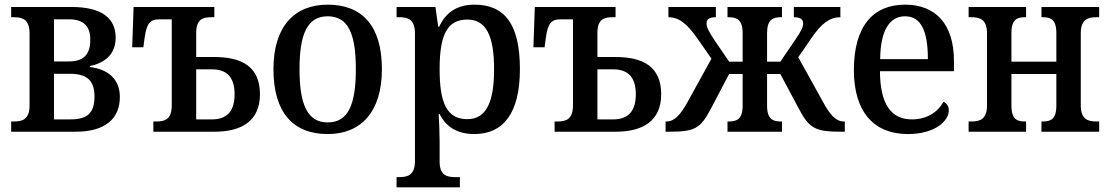

<svg xmlns="http://www.w3.org/2000/svg" viewBox="-20 -566 4771 825"><path d="M28 0H305C433 0 495 -57 495 -149C495 -228 442 -269 366 -278V-282C423 -294 477 -327 477 -404C477 -489 416 -536 287 -536H28V-492H40C76 -492 107 -483 107 -423V-112C107 -53 76 -44 40 -44H28ZM212 -302V-483H276C342 -483 368 -451 368 -395C368 -335 342 -302 276 -302ZM212 -53V-249H279C349 -249 386 -224 386 -152C386 -78 354 -53 281 -53Z M639 0H901C1018 0 1097 -46 1097 -161C1097 -282 1016 -321 901 -321H823V-424C823 -484 852 -492 888 -492H901V-536H554L548 -363H596L601 -401C610 -465 623 -483 666 -483H718V-113C718 -52 687 -44 651 -44H639ZM823 -53V-268H891C953 -268 988 -236 988 -161C988 -87 954 -53 891 -53Z M1388 10C1531 10 1621 -85 1621 -269C1621 -455 1536 -546 1388 -546C1245 -546 1155 -452 1155 -269C1155 -82 1240 10 1388 10ZM1388 -40C1300 -40 1267 -118 1267 -269C1267 -419 1300 -496 1388 -496C1477 -496 1509 -419 1509 -269C1509 -118 1477 -40 1388 -40Z M1684 239H1956V195H1935C1900 195 1869 187 1869 128V42C1869 8 1867 -42 1865 -76H1869C1896 -22 1943 10 2019 10C2142 10 2214 -79 2214 -269C2214 -464 2147 -546 2019 -546C1940 -546 1894 -509 1867 -451H1863L1851 -536H1684V-492H1696C1733 -492 1763 -483 1763 -423V126C1763 186 1732 195 1696 195H1684ZM1988 -54C1899 -54 1869 -125 1869 -269C1869 -413 1900 -482 1988 -482C2069 -482 2103 -412 2103 -269C2103 -126 2069 -54 1988 -54Z M2363 0H2625C2742 0 2821 -46 2821 -161C2821 -282 2740 -321 2625 -321H2547V-424C2547 -484 2576 -492 2612 -492H2625V-536H2278L2272 -363H2320L2325 -401C2334 -465 2347 -483 2390 -483H2442V-113C2442 -52 2411 -44 2375 -44H2363ZM2547 -53V-268H2615C2677 -268 2712 -236 2712 -161C2712 -87 2678 -53 2615 -53Z M2840 0H2853C2964 0 2989 -12 3034 -98L3113 -248H3171V-112C3171 -53 3145 -44 3111 -44H3106V0H3340V-44H3335C3302 -44 3276 -53 3276 -112V-248H3333L3413 -98C3458 -12 3486 0 3597 0H3610V-44H3606C3571 -44 3545 -75 3517 -127L3410 -320L3467 -403C3510 -466 3546 -492 3591 -492V-536H3391V-492C3418 -492 3431 -484 3431 -465C3431 -450 3424 -434 3395 -392L3333 -301H3276V-424C3276 -482 3301 -492 3335 -492H3340V-536H3106V-492H3111C3145 -492 3171 -482 3171 -424V-301H3113L3051 -392C3023 -434 3016 -450 3016 -465C3016 -484 3028 -492 3056 -492V-536H2852V-492C2897 -492 2931 -465 2975 -403L3037 -314L2934 -127C2905 -75 2879 -44 2844 -44H2840Z M3881 10C4001 10 4057 -49 4057 -91C4057 -110 4047 -123 4034 -129C4011 -86 3964 -53 3899 -53C3808 -53 3762 -119 3761 -260H4079V-304C4079 -463 4000 -546 3869 -546C3732 -546 3649 -454 3649 -265C3649 -83 3737 10 3881 10ZM3967 -312H3762C3763 -431 3800 -496 3869 -496C3939 -496 3967 -430 3967 -312Z M4142 0H4389V-44H4384C4352 -44 4326 -52 4326 -112V-248H4519V-112C4519 -52 4493 -44 4460 -44H4455V0H4703V-44H4691C4655 -44 4624 -53 4624 -113V-423C4624 -483 4655 -492 4691 -492H4703V-536H4455V-492H4460C4493 -492 4519 -484 4519 -424V-301H4326V-424C4326 -484 4352 -492 4384 -492H4389V-536H4142V-492H4154C4190 -492 4221 -483 4221 -423V-113C4221 -53 4190 -44 4154 -44H4142Z"/></svg>

Font: Noto Serif SemiCondensed Medium
Style: Regular
Weight: 500
Width: 4
Designer: Monotype Design Team
Foundry: Monotype Imaging Inc.
Version: Version 2.014